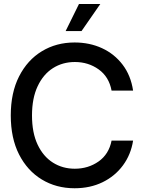

<svg xmlns="http://www.w3.org/2000/svg" viewBox="-20 -955 733 984"><path d="M362.3 9.8Q268.1 9.8 194.1 -35.2Q120.1 -80.1 77.6 -163.6Q35.2 -247.1 35.2 -363.3Q35.2 -480 77.9 -563.7Q120.6 -647.5 194.6 -692.4Q268.6 -737.3 362.3 -737.3Q439.5 -737.3 502.9 -708Q566.4 -678.7 608.4 -623.5Q650.4 -568.4 662.1 -490.7H551.8Q538.6 -561.5 485.6 -599.4Q432.6 -637.2 363.8 -637.2Q300.8 -637.2 251.2 -605.7Q201.7 -574.2 172.9 -512.9Q144 -451.7 144 -363.3Q144 -274.4 172.9 -213.6Q201.7 -152.8 251.2 -121.6Q300.8 -90.3 363.3 -90.3Q432.1 -90.3 485.1 -127.4Q538.1 -164.6 551.8 -234.4H662.1Q650.9 -162.6 610.1 -107.4Q569.3 -52.2 505.9 -21.2Q442.4 9.8 362.3 9.8ZM316.4 -795.9 384.8 -934.6H494.1L397.9 -795.9Z"/></svg>

Font: Inter Tight Medium
Style: Regular
Weight: 500
Designer: Rasmus Andersson
Foundry: rsms
Version: Version 3.004; ttfautohint (v1.8.4.7-5d5b)